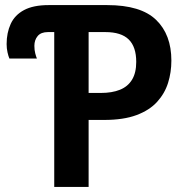

<svg xmlns="http://www.w3.org/2000/svg" viewBox="-20 -734 735 754"><path d="M193 0V-608H168Q141 -608 128 -592.5Q115 -577 115 -554Q115 -537 118.5 -524Q122 -511 125 -504H17Q13 -513 9.5 -528.5Q6 -544 6 -561Q6 -605 22 -640Q38 -675 74.5 -694.5Q111 -714 171 -714H401Q533 -714 593 -656Q653 -598 653 -496Q653 -450 640 -408.5Q627 -367 597 -334Q567 -301 516 -282Q465 -263 389 -263H328V0ZM376 -369Q420 -369 451 -381.5Q482 -394 498.5 -421Q515 -448 515 -491Q515 -550 485.5 -579Q456 -608 394 -608H328V-369Z"/></svg>

Font: Noto Sans Display SemiBold
Style: Regular
Weight: 600
Designer: Monotype Design Team
Foundry: Monotype Imaging Inc.
Version: Version 2.003